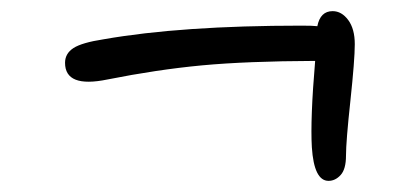

<svg xmlns="http://www.w3.org/2000/svg" viewBox="-20 -495 740 343"><path d="M171.9 -353Q96.2 -337.4 96.2 -382.8Q96.2 -399.4 111.3 -409.2Q126.5 -418.9 165 -424.8Q303.7 -449.2 519 -449.2Q539.1 -449.2 546.9 -448.2Q552.2 -475.1 574.2 -475.1Q590.3 -475.1 602.1 -459.2Q613.8 -443.4 613.8 -416Q613.8 -388.2 606 -315.2Q598.1 -242.2 598.1 -216.8Q598.1 -192.9 588.6 -182.4Q579.1 -171.9 566.9 -171.9Q541 -171.9 537.1 -231.9Q534.2 -282.2 543 -386.2Q420.9 -385.7 340.6 -378.2Q260.3 -370.6 171.9 -353Z"/></svg>

Font: Shantell Sans Normal
Style: Regular
Weight: 300
Designer: Stephen Nixon, Anya Danilova, Shantell Martin
Foundry: Arrow Type
Version: Version 1.006;[559af2be0]